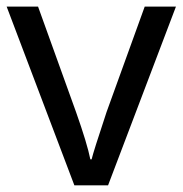

<svg xmlns="http://www.w3.org/2000/svg" viewBox="-20 -556 548 576"><path d="M203.1 0 0 -536.1H94.2L208 -220.2Q241.7 -125 251 -78.1H254.9Q259.3 -98.1 299.8 -220.2L414.1 -536.1H507.8L304.2 0Z"/></svg>

Font: NotoSans
Style: Regular
Weight: 400
Designer: Monotype Design team
Foundry: Monotype Imaging Inc.
Version: Version 1.04